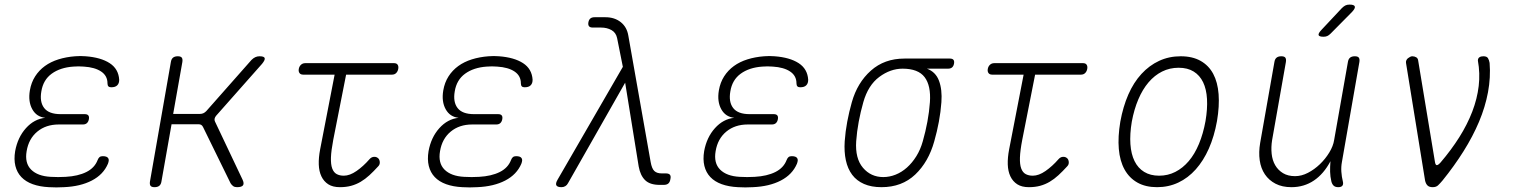

<svg xmlns="http://www.w3.org/2000/svg" viewBox="-20 -805 6640 836"><path d="M499 -458Q499 -450 497 -444Q495 -438 490.5 -433.5Q486 -429 479.5 -427Q473 -425 464 -425Q460 -425 457 -426Q454 -427 452 -429Q450 -431 449 -434.5Q448 -438 448 -442Q448 -475 420.5 -493.5Q393 -512 345 -515Q334 -516 322 -516Q310 -516 299 -515Q242 -511 205 -484Q168 -457 160 -407Q152 -361 172.5 -334.5Q193 -308 244 -308H349Q360 -308 364.5 -302.5Q369 -297 367 -286Q365 -275 358.5 -269Q352 -263 341 -263H236Q180 -263 142.5 -232Q105 -201 96 -147Q87 -95 115.5 -66.5Q144 -38 201 -35Q217 -34 233.5 -34Q250 -34 266 -35Q320 -38 356 -56Q392 -74 405 -108Q407 -113 409 -116Q411 -119 413.5 -121Q416 -123 419.5 -124Q423 -125 427 -125Q436 -125 442 -123Q448 -121 451 -116.5Q454 -112 453.5 -106Q453 -100 450 -92Q430 -45 380 -19Q330 7 258 10Q242 11 225.5 11Q209 11 193 10Q153 8 122.5 -3Q92 -14 73 -34Q54 -54 47 -82.5Q40 -111 46 -147Q57 -207 93 -247Q129 -287 177 -292Q139 -296 120.5 -329.5Q102 -363 110 -411Q116 -446 133 -472.5Q150 -499 175.5 -517.5Q201 -536 234.5 -546.5Q268 -557 307 -560Q318 -561 330 -561Q342 -561 353 -560Q419 -555 457.5 -530Q496 -505 499 -458Z M653 10Q640 10 635.5 4Q631 -2 633 -15L724 -535Q726 -548 733.5 -554Q741 -560 754 -560Q767 -560 771.5 -554Q776 -548 774 -535L734 -309H851Q859 -309 865.5 -312Q872 -315 878 -321L1075 -544Q1083 -552 1091.5 -556Q1100 -560 1110 -560Q1130 -560 1132.5 -552Q1135 -544 1121 -527L921 -301Q916 -295 914.5 -288.5Q913 -282 916 -276L1036 -23Q1044 -6 1038 2Q1032 10 1012 10Q1002 10 995.5 5.5Q989 1 984 -7L864 -252Q861 -258 856.5 -261Q852 -264 844 -264H727L683 -15Q681 -2 673.5 4Q666 10 653 10Z M1696 -530Q1707 -530 1711.5 -523Q1716 -516 1714 -505Q1712 -494 1705 -487Q1698 -480 1687 -480H1487L1431 -196Q1422 -149 1421 -119Q1420 -89 1426.5 -71.5Q1433 -54 1446 -47Q1459 -40 1477 -40Q1503 -40 1532.5 -60.5Q1562 -81 1589 -112Q1597 -121 1607 -122Q1617 -123 1624 -118Q1632 -113 1633.5 -101Q1635 -89 1627 -81Q1607 -59 1588.5 -42Q1570 -25 1550.5 -13.5Q1531 -2 1509 4Q1487 10 1460 10Q1429 10 1409.5 -2.5Q1390 -15 1379.5 -37Q1369 -59 1368 -89Q1367 -119 1374 -155L1437 -480H1300Q1289 -480 1284 -487Q1279 -494 1281 -505Q1283 -516 1290.5 -523Q1298 -530 1309 -530Z M2299 -458Q2299 -450 2297 -444Q2295 -438 2290.5 -433.5Q2286 -429 2279.5 -427Q2273 -425 2264 -425Q2260 -425 2257 -426Q2254 -427 2252 -429Q2250 -431 2249 -434.5Q2248 -438 2248 -442Q2248 -475 2220.5 -493.5Q2193 -512 2145 -515Q2134 -516 2122 -516Q2110 -516 2099 -515Q2042 -511 2005 -484Q1968 -457 1960 -407Q1952 -361 1972.5 -334.5Q1993 -308 2044 -308H2149Q2160 -308 2164.5 -302.5Q2169 -297 2167 -286Q2165 -275 2158.5 -269Q2152 -263 2141 -263H2036Q1980 -263 1942.5 -232Q1905 -201 1896 -147Q1887 -95 1915.5 -66.5Q1944 -38 2001 -35Q2017 -34 2033.5 -34Q2050 -34 2066 -35Q2120 -38 2156 -56Q2192 -74 2205 -108Q2207 -113 2209 -116Q2211 -119 2213.5 -121Q2216 -123 2219.5 -124Q2223 -125 2227 -125Q2236 -125 2242 -123Q2248 -121 2251 -116.5Q2254 -112 2253.5 -106Q2253 -100 2250 -92Q2230 -45 2180 -19Q2130 7 2058 10Q2042 11 2025.5 11Q2009 11 1993 10Q1953 8 1922.5 -3Q1892 -14 1873 -34Q1854 -54 1847 -82.5Q1840 -111 1846 -147Q1857 -207 1893 -247Q1929 -287 1977 -292Q1939 -296 1920.5 -329.5Q1902 -363 1910 -411Q1916 -446 1933 -472.5Q1950 -499 1975.5 -517.5Q2001 -536 2034.5 -546.5Q2068 -557 2107 -560Q2118 -561 2130 -561Q2142 -561 2153 -560Q2219 -555 2257.5 -530Q2296 -505 2299 -458Z M2453 -7Q2449 1 2441.5 5.5Q2434 10 2425 10Q2407 10 2402.5 2Q2398 -6 2408 -23L2692 -514L2667 -639Q2662 -663 2642.5 -674Q2623 -685 2597 -685H2561Q2549 -685 2544.5 -691Q2540 -697 2542 -708Q2544 -719 2550.5 -724.5Q2557 -730 2569 -730H2616Q2656 -730 2683 -708.5Q2710 -687 2716 -649L2813 -100Q2818 -71 2829 -60.5Q2840 -50 2861 -50H2879Q2892 -50 2897 -44Q2902 -38 2899 -25Q2897 -12 2890 -6Q2883 0 2870 0H2852Q2810 0 2789 -20.5Q2768 -41 2761 -80L2702 -445Z M3499 -458Q3499 -450 3497 -444Q3495 -438 3490.5 -433.5Q3486 -429 3479.5 -427Q3473 -425 3464 -425Q3460 -425 3457 -426Q3454 -427 3452 -429Q3450 -431 3449 -434.5Q3448 -438 3448 -442Q3448 -475 3420.5 -493.5Q3393 -512 3345 -515Q3334 -516 3322 -516Q3310 -516 3299 -515Q3242 -511 3205 -484Q3168 -457 3160 -407Q3152 -361 3172.5 -334.5Q3193 -308 3244 -308H3349Q3360 -308 3364.5 -302.5Q3369 -297 3367 -286Q3365 -275 3358.5 -269Q3352 -263 3341 -263H3236Q3180 -263 3142.5 -232Q3105 -201 3096 -147Q3087 -95 3115.5 -66.5Q3144 -38 3201 -35Q3217 -34 3233.5 -34Q3250 -34 3266 -35Q3320 -38 3356 -56Q3392 -74 3405 -108Q3407 -113 3409 -116Q3411 -119 3413.5 -121Q3416 -123 3419.5 -124Q3423 -125 3427 -125Q3436 -125 3442 -123Q3448 -121 3451 -116.5Q3454 -112 3453.5 -106Q3453 -100 3450 -92Q3430 -45 3380 -19Q3330 7 3258 10Q3242 11 3225.5 11Q3209 11 3193 10Q3153 8 3122.5 -3Q3092 -14 3073 -34Q3054 -54 3047 -82.5Q3040 -111 3046 -147Q3057 -207 3093 -247Q3129 -287 3177 -292Q3139 -296 3120.5 -329.5Q3102 -363 3110 -411Q3116 -446 3133 -472.5Q3150 -499 3175.5 -517.5Q3201 -536 3234.5 -546.5Q3268 -557 3307 -560Q3318 -561 3330 -561Q3342 -561 3353 -560Q3419 -555 3457.5 -530Q3496 -505 3499 -458Z M4108 -506H4016Q4054 -492 4068.5 -453.5Q4083 -415 4079 -360Q4076 -318 4068 -275Q4060 -232 4048 -190Q4023 -100 3965 -45Q3907 10 3818 10Q3774 10 3742 -4Q3710 -18 3690.5 -44Q3671 -70 3663 -107Q3655 -144 3658 -190Q3661 -232 3669 -275Q3677 -318 3689 -360Q3713 -445 3772 -497.5Q3831 -550 3918 -550H4116Q4127 -550 4131.5 -544.5Q4136 -539 4134 -528Q4132 -517 4125.5 -511.5Q4119 -506 4108 -506ZM3826 -34Q3853 -34 3879.5 -44.5Q3906 -55 3929 -75.5Q3952 -96 3970 -125Q3988 -154 3998 -190Q4010 -232 4018 -275Q4026 -318 4029 -360Q4034 -432 4006 -469Q3978 -506 3910 -506Q3857 -506 3808.5 -470Q3760 -434 3739 -360Q3727 -318 3719 -275Q3711 -232 3708 -190Q3703 -115 3737.5 -74.5Q3772 -34 3826 -34Z M4696 -530Q4707 -530 4711.5 -523Q4716 -516 4714 -505Q4712 -494 4705 -487Q4698 -480 4687 -480H4487L4431 -196Q4422 -149 4421 -119Q4420 -89 4426.5 -71.5Q4433 -54 4446 -47Q4459 -40 4477 -40Q4503 -40 4532.5 -60.5Q4562 -81 4589 -112Q4597 -121 4607 -122Q4617 -123 4624 -118Q4632 -113 4633.5 -101Q4635 -89 4627 -81Q4607 -59 4588.5 -42Q4570 -25 4550.5 -13.5Q4531 -2 4509 4Q4487 10 4460 10Q4429 10 4409.5 -2.5Q4390 -15 4379.5 -37Q4369 -59 4368 -89Q4367 -119 4374 -155L4437 -480H4300Q4289 -480 4284 -487Q4279 -494 4281 -505Q4283 -516 4290.5 -523Q4298 -530 4309 -530Z M5018 10Q4968 10 4932.5 -10Q4897 -30 4876.5 -67Q4856 -104 4851.5 -156.5Q4847 -209 4858 -275Q4870 -341 4893 -393.5Q4916 -446 4950 -483Q4984 -520 5027 -540Q5070 -560 5121 -560Q5172 -560 5207.5 -540Q5243 -520 5262.5 -483.5Q5282 -447 5286 -395Q5290 -343 5279 -278Q5267 -211 5243.5 -158Q5220 -105 5186.5 -67.5Q5153 -30 5110.5 -10Q5068 10 5018 10ZM5027 -40Q5065 -40 5097.5 -56.5Q5130 -73 5156 -103.5Q5182 -134 5200.5 -178.5Q5219 -223 5229 -278Q5238 -331 5235.5 -374Q5233 -417 5218.5 -447Q5204 -477 5177.5 -493.5Q5151 -510 5112 -510Q5073 -510 5040 -493.5Q5007 -477 4981 -446.5Q4955 -416 4936.5 -372.5Q4918 -329 4908 -275Q4899 -221 4902 -177.5Q4905 -134 4920 -103.5Q4935 -73 4962 -56.5Q4989 -40 5027 -40Z M5807 10Q5794 10 5787 3.5Q5780 -3 5777 -15Q5772 -36 5771.5 -57Q5771 -78 5773 -103Q5744 -48 5701 -19Q5658 10 5603 10Q5563 10 5534 -5Q5505 -20 5487.5 -46Q5470 -72 5465 -107Q5460 -142 5467 -183L5529 -535Q5531 -548 5538.5 -554Q5546 -560 5559 -560Q5572 -560 5576.5 -554Q5581 -548 5579 -535L5519 -195Q5514 -164 5517 -135.5Q5520 -107 5532.5 -85.5Q5545 -64 5566.5 -51Q5588 -38 5619 -38Q5647 -38 5675 -52.5Q5703 -67 5727 -90Q5751 -113 5768 -141Q5785 -169 5789 -195L5849 -535Q5851 -548 5858.5 -554Q5866 -560 5879 -560Q5892 -560 5896.5 -554Q5901 -548 5899 -535L5823 -100Q5819 -79 5820.5 -57Q5822 -35 5827 -15Q5830 -3 5825 3.5Q5820 10 5807 10ZM5774 -659Q5766 -651 5759 -648Q5752 -645 5743 -645Q5724 -645 5721.5 -652Q5719 -659 5733 -674L5822 -769Q5830 -777 5837.5 -781Q5845 -785 5856 -785Q5876 -785 5879 -777Q5882 -769 5867 -753Z M6185 -19 6102 -531Q6101 -537 6103.5 -542.5Q6106 -548 6110.5 -551.5Q6115 -555 6120 -557.5Q6125 -560 6129 -560Q6139 -560 6146.5 -555.5Q6154 -551 6155 -541L6228 -100Q6230 -87 6235.5 -86Q6241 -85 6252 -97Q6299 -152 6334 -207.5Q6369 -263 6390.5 -319Q6412 -375 6418.5 -430.5Q6425 -486 6415 -541Q6415 -546 6416.5 -549.5Q6418 -553 6421.5 -555.5Q6425 -558 6429.5 -559Q6434 -560 6439 -560Q6454 -560 6459 -551.5Q6464 -543 6466 -531Q6471 -468 6459 -403.5Q6447 -339 6420 -275Q6393 -211 6352.5 -146.5Q6312 -82 6261 -19Q6250 -6 6241.5 2Q6233 10 6218 10Q6203 10 6195.5 2.5Q6188 -5 6185 -19Z"/></svg>

Font: Maple Mono NL Thin
Style: Italic
Weight: 250
Italic angle: -10°
Monospace: yes
Designer: subframe7536
Version: Version 7.000